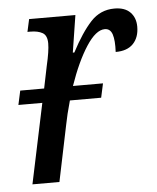

<svg xmlns="http://www.w3.org/2000/svg" viewBox="-45 -585 509 624"><g transform="rotate(-5 210.0 -273.0)"><path d="M420 -481Q420 -446 400.5 -425.5Q381 -405 343 -405Q345 -443 338.5 -462.5Q332 -482 314 -482Q285 -482 253.5 -433.5Q222 -385 195 -307H293L283 -261H181Q168 -215 162 -183L124 0H36L91 -261H13L23 -307H101L116 -380Q127 -427 127 -452Q127 -478 112 -486.5Q97 -495 73 -495H63L72 -536H223L204 -415H209Q242 -478 273.5 -512Q305 -546 351 -546Q385 -546 402.5 -528Q420 -510 420 -481Z"/></g></svg>

Font: Noto Serif Cond
Style: Italic
Weight: 400
Width: 3
Italic angle: -12°
Designer: Monotype Design Team
Foundry: Monotype Imaging Inc.
Version: Version 1.001